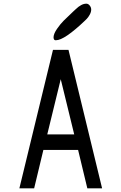

<svg xmlns="http://www.w3.org/2000/svg" viewBox="-20 -1020 658 1040"><path d="M283 -802H281Q270 -802 270 -819Q271 -838 289 -864Q307 -890 325 -908Q343 -926 377 -958Q386 -966 390 -970Q421 -1000 447 -1000H448Q458 -1000 466 -990Q474 -980 474 -968Q474 -955 466 -940.5Q458 -926 450 -918L442 -910Q329 -802 283 -802ZM85 0 267 -750H351L533 0H453L403 -208H215L165 0ZM236 -292H382L309 -591Z"/></svg>

Font: Hermit Light
Style: Regular
Weight: 300
Designer: Pablo Caro
Version: Version 2.000;PS 002.000;hotconv 1.0.88;makeotf.lib2.5.64775